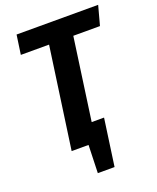

<svg xmlns="http://www.w3.org/2000/svg" viewBox="-155 -784 846 1035"><g transform="rotate(-20 268.0 -266.0)"><path d="M353 -581 287 -110H358L320 160H224L229 0H132L214 -581H52L68 -692H536L506 -581Z"/></g></svg>

Font: Fira Sans Condensed SemiBold
Style: Italic
Weight: 600
Width: 3
Italic angle: -8°
Designer: bBox Type GmbH & Carrois Corporate GbR & Edenspiekermann AG
Foundry: bBox Type GmbH & Carrois Corporate GbR & Edenspiekermann AG
Version: Version 4.301